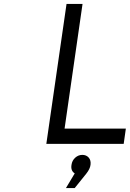

<svg xmlns="http://www.w3.org/2000/svg" viewBox="-20 -720 650 961"><path d="M211.9 0 313 -700.2H393.1L303.2 -76.2H609.9L599.1 0ZM310.1 221.2 354 147.9Q333 134.8 337.9 105Q340.8 83.5 356.4 69.3Q372.1 55.2 392.1 55.2Q412.1 55.2 424.1 68.8Q436 82.5 433.1 105Q430.7 125.5 412.1 148.9L354 221.2Z"/></svg>

Font: Trueno Light
Style: Italic
Weight: 300
Designer: Julieta Ulanovsky
Foundry: Julieta Ulanovsky
Version: Version 3.001b | FøM Fix